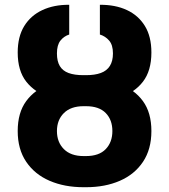

<svg xmlns="http://www.w3.org/2000/svg" viewBox="-20 -780 714 810"><path d="M332.5 -447.3H342.8Q422.4 -447.3 484.9 -424.8Q547.4 -402.3 583 -353.5Q618.7 -304.7 618.7 -227.1Q618.7 -150.4 583.3 -97.4Q547.9 -44.4 485.6 -17.3Q423.3 9.8 342.8 9.8H332.5Q252 9.8 189.2 -17.3Q126.5 -44.4 90.6 -97.4Q54.7 -150.4 54.7 -227.1Q54.7 -304.7 90.6 -353.5Q126.5 -402.3 189.2 -425Q252 -447.8 332.5 -447.3ZM342.8 -332H332.5Q278.8 -332 249.5 -303Q220.2 -273.9 220.2 -227.1Q220.2 -180.2 249.5 -150.9Q278.8 -121.6 332.5 -121.6H342.8Q397.9 -121.6 426 -150.9Q454.1 -180.2 454.1 -227.1Q454.1 -274.4 426 -303.2Q397.9 -332 342.8 -332ZM342.8 -462.9Q380.4 -462.9 405.5 -472.2Q430.7 -481.4 443.6 -502Q456.5 -522.5 456.5 -554.7Q456.5 -590.3 440.4 -608.9Q424.3 -627.4 401.4 -634.3V-759.8Q466.3 -760.3 514.9 -737.8Q563.5 -715.3 591.1 -670.7Q618.7 -626 618.7 -558.6Q618.7 -481.4 583 -435.3Q547.4 -389.2 485.1 -368.9Q422.9 -348.6 342.8 -348.6H331.5Q252 -348.6 189.5 -369.1Q127 -389.6 90.8 -435.5Q54.7 -481.4 54.7 -558.6Q54.7 -625 82 -669.7Q109.4 -714.4 158.4 -737.3Q207.5 -760.3 272 -759.8V-634.3Q250 -627.4 235.1 -608.9Q220.2 -590.3 220.2 -554.7Q220.2 -521.5 232.4 -501.2Q244.6 -481 269.5 -471.9Q294.4 -462.9 331.5 -462.9Z"/></svg>

Font: Inter 20pt ExtraBold
Style: Regular
Weight: 800
Version: Version 4.001;git-66647c0bb